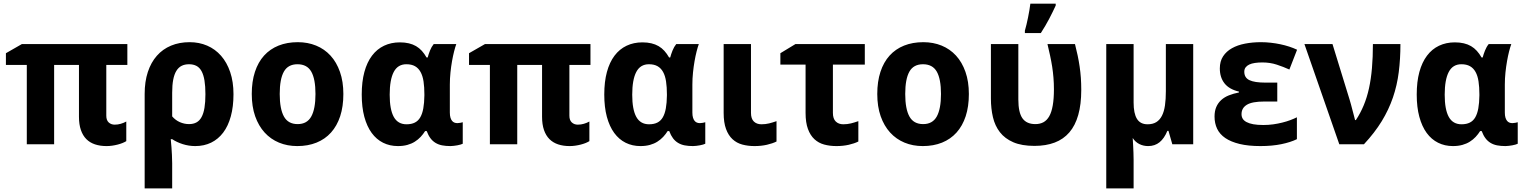

<svg xmlns="http://www.w3.org/2000/svg" viewBox="-20 -786 8311 1046"><path d="M605 -106.9Q622.1 -106.9 637.9 -111.6Q653.8 -116.2 668 -124V-17.1Q659.2 -11.7 647.2 -6.8Q635.3 -2 620.8 1.7Q606.4 5.4 591.1 7.6Q575.7 9.8 560.1 9.8Q525.4 9.8 497.6 0.5Q469.7 -8.8 450.4 -28.1Q431.2 -47.4 420.7 -77.6Q410.2 -107.9 410.2 -149.9V-432.1H274.9V0H126V-432.1H12.2V-496.1L99.1 -545.9H673.8V-432.1H559.1V-155.8Q559.1 -130.9 572.3 -118.9Q585.4 -106.9 605 -106.9Z M1252 -272.9Q1252 -205.1 1237.5 -152.3Q1223.1 -99.6 1196 -63.7Q1168.9 -27.8 1130.4 -9Q1091.8 9.8 1043.9 9.8Q1008.8 9.8 975.8 -0.7Q942.9 -11.2 918 -27.8H910.2Q912.1 -6.8 914.1 15.6Q915.5 34.7 916.7 57.9Q918 81.1 918 103V240.2H768.1V-273.9Q768.1 -341.3 785.4 -393.8Q802.7 -446.3 834.7 -482.4Q866.7 -518.6 911.9 -537.4Q957 -556.2 1013.2 -556.2Q1064.9 -556.2 1108.6 -537.4Q1152.3 -518.6 1184.3 -482.2Q1216.3 -445.8 1234.1 -393.1Q1252 -340.3 1252 -272.9ZM1009.8 -436Q986.3 -436 969.2 -427.2Q952.1 -418.5 940.7 -399.7Q929.2 -380.9 923.6 -351.6Q918 -322.3 918 -280.8V-151.9Q936 -130.9 960.2 -120.4Q984.4 -109.9 1009.8 -109.9Q1033.2 -109.9 1050.3 -119.1Q1067.4 -128.4 1078.1 -148.2Q1088.9 -168 1094 -198.7Q1099.1 -229.5 1099.1 -272.9Q1099.1 -316.4 1094 -347.4Q1088.9 -378.4 1078.1 -398.2Q1067.4 -418 1050.3 -427Q1033.2 -436 1009.8 -436Z M1503.9 -273.9Q1503.9 -192.4 1526.9 -151.1Q1549.8 -109.9 1601.6 -109.9Q1652.8 -109.9 1675.8 -151.4Q1698.7 -192.9 1698.7 -273.9Q1698.7 -355.5 1675.8 -395.8Q1652.8 -436 1600.6 -436Q1549.3 -436 1526.6 -395.8Q1503.9 -355.5 1503.9 -273.9ZM1850.6 -273.9Q1850.6 -205.6 1833.3 -152.8Q1815.9 -100.1 1783.4 -64Q1751 -27.8 1704.3 -9Q1657.7 9.8 1599.6 9.8Q1545.4 9.8 1500 -9Q1454.6 -27.8 1421.6 -64Q1388.7 -100.1 1370.1 -152.8Q1351.6 -205.6 1351.6 -273.9Q1351.6 -341.8 1368.9 -394.5Q1386.2 -447.3 1418.7 -483.2Q1451.2 -519 1497.6 -537.6Q1543.9 -556.2 1602.5 -556.2Q1656.7 -556.2 1702.1 -537.6Q1747.6 -519 1780.5 -483.2Q1813.5 -447.3 1832 -394.5Q1850.6 -341.8 1850.6 -273.9Z M2194.8 -108.9Q2221.7 -108.9 2240 -118.2Q2258.3 -127.4 2269.5 -146.7Q2280.8 -166 2286.1 -195.6Q2291.5 -225.1 2292 -266.1V-272Q2292 -311.5 2287.4 -342.3Q2282.7 -373 2271.2 -393.8Q2259.8 -414.6 2241 -425.3Q2222.2 -436 2193.8 -436Q2147 -436 2125 -393.8Q2103 -351.6 2103 -270Q2103 -189.5 2125.2 -149.2Q2147.5 -108.9 2194.8 -108.9ZM2147.9 9.8Q2103.5 9.8 2067.1 -8.3Q2030.8 -26.4 2004.9 -61.8Q1979 -97.2 1964.8 -149.7Q1950.7 -202.1 1950.7 -271Q1950.7 -340.8 1965.1 -393.8Q1979.5 -446.8 2006.6 -482.7Q2033.7 -518.6 2072.3 -536.9Q2110.8 -555.2 2158.7 -555.2Q2185.5 -555.2 2207.3 -550Q2229 -544.9 2246.6 -534.7Q2264.2 -524.4 2278.1 -509Q2292 -493.7 2303.7 -473.1H2310.1Q2314.5 -490.2 2322.5 -510.5Q2330.6 -530.8 2342.8 -545.9H2465.8Q2460 -529.8 2453.9 -505.9Q2447.8 -481.9 2442.6 -452.9Q2437.5 -423.8 2434.1 -391.1Q2430.7 -358.4 2430.7 -325.2V-172.9Q2430.7 -156.2 2434.1 -145Q2437.5 -133.8 2443.1 -127.2Q2448.7 -120.6 2456.1 -117.9Q2463.4 -115.2 2471.7 -115.2Q2478.5 -115.2 2487.8 -116.9Q2497.1 -118.7 2501 -120.1V-2.9Q2497.1 -1 2489.3 1.5Q2481.4 3.9 2471.9 5.6Q2462.4 7.3 2452.4 8.5Q2442.4 9.8 2434.1 9.8Q2408.7 9.8 2388.7 5.9Q2368.7 2 2352.8 -7.6Q2336.9 -17.1 2325.2 -32.7Q2313.5 -48.3 2304.7 -71.8H2295.9Q2285.6 -55.2 2271.7 -40.3Q2257.8 -25.4 2240 -14.2Q2222.2 -2.9 2199.5 3.4Q2176.8 9.8 2147.9 9.8Z M3127.9 -106.9Q3145 -106.9 3160.9 -111.6Q3176.8 -116.2 3190.9 -124V-17.1Q3182.1 -11.7 3170.2 -6.8Q3158.2 -2 3143.8 1.7Q3129.4 5.4 3114 7.6Q3098.6 9.8 3083 9.8Q3048.3 9.8 3020.5 0.5Q2992.7 -8.8 2973.4 -28.1Q2954.1 -47.4 2943.6 -77.6Q2933.1 -107.9 2933.1 -149.9V-432.1H2797.9V0H2648.9V-432.1H2535.2V-496.1L2622.1 -545.9H3196.8V-432.1H3082V-155.8Q3082 -130.9 3095.2 -118.9Q3108.4 -106.9 3127.9 -106.9Z M3516.1 -108.9Q3543 -108.9 3561.3 -118.2Q3579.6 -127.4 3590.8 -146.7Q3602.1 -166 3607.4 -195.6Q3612.8 -225.1 3613.3 -266.1V-272Q3613.3 -311.5 3608.6 -342.3Q3604 -373 3592.5 -393.8Q3581.1 -414.6 3562.3 -425.3Q3543.5 -436 3515.1 -436Q3468.3 -436 3446.3 -393.8Q3424.3 -351.6 3424.3 -270Q3424.3 -189.5 3446.5 -149.2Q3468.8 -108.9 3516.1 -108.9ZM3469.2 9.8Q3424.8 9.8 3388.4 -8.3Q3352.1 -26.4 3326.2 -61.8Q3300.3 -97.2 3286.1 -149.7Q3272 -202.1 3272 -271Q3272 -340.8 3286.4 -393.8Q3300.8 -446.8 3327.9 -482.7Q3355 -518.6 3393.6 -536.9Q3432.1 -555.2 3480 -555.2Q3506.8 -555.2 3528.6 -550Q3550.3 -544.9 3567.9 -534.7Q3585.4 -524.4 3599.4 -509Q3613.3 -493.7 3625 -473.1H3631.3Q3635.7 -490.2 3643.8 -510.5Q3651.9 -530.8 3664.1 -545.9H3787.1Q3781.2 -529.8 3775.1 -505.9Q3769 -481.9 3763.9 -452.9Q3758.8 -423.8 3755.4 -391.1Q3752 -358.4 3752 -325.2V-172.9Q3752 -156.2 3755.4 -145Q3758.8 -133.8 3764.4 -127.2Q3770 -120.6 3777.3 -117.9Q3784.7 -115.2 3793 -115.2Q3799.8 -115.2 3809.1 -116.9Q3818.4 -118.7 3822.3 -120.1V-2.9Q3818.4 -1 3810.5 1.5Q3802.7 3.9 3793.2 5.6Q3783.7 7.3 3773.7 8.5Q3763.7 9.8 3755.4 9.8Q3730 9.8 3710 5.9Q3689.9 2 3674.1 -7.6Q3658.2 -17.1 3646.5 -32.7Q3634.8 -48.3 3626 -71.8H3617.2Q3606.9 -55.2 3593 -40.3Q3579.1 -25.4 3561.3 -14.2Q3543.5 -2.9 3520.8 3.4Q3498 9.8 3469.2 9.8Z M4071.3 -545.9V-170.9Q4071.3 -139.2 4086.9 -124Q4102.5 -108.9 4128.4 -108.9Q4150.4 -108.9 4170.2 -113.8Q4189.9 -118.7 4210.4 -126V-15.1Q4189 -4.4 4158 2.7Q4127 9.8 4090.3 9.8Q4054.7 9.8 4023.9 1.5Q3993.2 -6.8 3970.7 -27.6Q3948.2 -48.3 3935.3 -83.3Q3922.4 -118.2 3922.4 -170.9V-545.9Z M4517.6 -434.1V-170.9Q4517.6 -139.2 4533.2 -124Q4548.8 -108.9 4574.2 -108.9Q4596.2 -108.9 4616 -113.8Q4635.7 -118.7 4656.2 -126V-15.1Q4635.3 -4.4 4604.2 2.7Q4573.2 9.8 4536.6 9.8Q4501 9.8 4470.2 1.5Q4439.5 -6.8 4417 -27.6Q4394.5 -48.3 4381.6 -83.3Q4368.7 -118.2 4368.7 -170.9V-434.1H4231.4V-496.1L4313.5 -545.9H4691.4V-434.1Z M4911.6 -273.9Q4911.6 -192.4 4934.6 -151.1Q4957.5 -109.9 5009.3 -109.9Q5060.5 -109.9 5083.5 -151.4Q5106.4 -192.9 5106.4 -273.9Q5106.4 -355.5 5083.5 -395.8Q5060.5 -436 5008.3 -436Q4957 -436 4934.3 -395.8Q4911.6 -355.5 4911.6 -273.9ZM5258.3 -273.9Q5258.3 -205.6 5241 -152.8Q5223.6 -100.1 5191.2 -64Q5158.7 -27.8 5112.1 -9Q5065.4 9.8 5007.3 9.8Q4953.1 9.8 4907.7 -9Q4862.3 -27.8 4829.3 -64Q4796.4 -100.1 4777.8 -152.8Q4759.3 -205.6 4759.3 -273.9Q4759.3 -341.8 4776.6 -394.5Q4793.9 -447.3 4826.4 -483.2Q4858.9 -519 4905.3 -537.6Q4951.7 -556.2 5010.3 -556.2Q5064.5 -556.2 5109.9 -537.6Q5155.3 -519 5188.2 -483.2Q5221.2 -447.3 5239.7 -394.5Q5258.3 -341.8 5258.3 -273.9Z M5615.7 8.8Q5546.4 8.8 5500.5 -11Q5454.6 -30.8 5427.5 -65.7Q5400.4 -100.6 5389.4 -147.7Q5378.4 -194.8 5378.4 -249V-545.9H5527.8V-244.1Q5527.8 -172.9 5550.3 -141.4Q5572.8 -109.9 5620.6 -109.9Q5645.5 -109.9 5664.6 -120.1Q5683.6 -130.4 5696.3 -152.8Q5709 -175.3 5715.3 -211.7Q5721.7 -248 5721.7 -299.8Q5721.7 -332 5719.2 -362.3Q5716.8 -392.6 5712.2 -422.4Q5707.5 -452.1 5700.9 -482.7Q5694.3 -513.2 5686.5 -545.9H5836.4Q5844.7 -513.2 5851.1 -483.2Q5857.4 -453.1 5861.8 -423.1Q5866.2 -393.1 5868.4 -362.1Q5870.6 -331.1 5870.6 -295.9Q5870.6 -217.3 5854.2 -159.7Q5837.9 -102.1 5805.7 -64.7Q5773.4 -27.3 5725.8 -9.3Q5678.2 8.8 5615.7 8.8ZM5563.5 -619.1Q5567.9 -633.8 5572.3 -652.6Q5576.7 -671.4 5580.8 -691.2Q5585 -710.9 5588.1 -730.5Q5591.3 -750 5593.3 -766.1H5731.4V-755.9Q5716.3 -722.7 5696.3 -684.3Q5676.3 -646 5650.4 -606H5563.5Z M6155.8 -227.1Q6155.8 -168 6174.1 -138.4Q6192.4 -108.9 6231.9 -108.9Q6260.3 -108.9 6279.3 -120.6Q6298.3 -132.3 6310.1 -155.3Q6321.8 -178.2 6326.7 -211.9Q6331.5 -245.6 6331.5 -289.1V-545.9H6480.5V0H6366.7L6345.7 -73.2H6339.8Q6322.8 -31.7 6297.1 -11Q6271.5 9.8 6234.9 9.8Q6208.5 9.8 6186.5 -1.5Q6164.6 -12.7 6150.9 -34.2Q6151.9 -13.7 6153.3 7.3Q6154.3 25.4 6155 45.9Q6155.8 66.4 6155.8 84V240.2H6006.8V-545.9H6155.8Z M6938.5 -335.9V-232.9H6867.7Q6801.3 -232.9 6772.5 -215.1Q6743.7 -197.3 6743.7 -164.1Q6743.7 -150.4 6750 -139.6Q6756.3 -128.9 6770.8 -121.1Q6785.2 -113.3 6807.9 -109.1Q6830.6 -105 6862.8 -105Q6890.6 -105 6916.5 -108.6Q6942.4 -112.3 6965.8 -118.2Q6989.3 -124 7009.5 -131.6Q7029.8 -139.2 7045.4 -147V-27.8Q7010.3 -10.7 6960.2 -0.5Q6910.2 9.8 6846.7 9.8Q6780.8 9.8 6733.4 -1.7Q6686 -13.2 6655.5 -33.9Q6625 -54.7 6610.8 -84.5Q6596.7 -114.3 6596.7 -150.9Q6596.7 -181.2 6606.2 -203.1Q6615.7 -225.1 6633.1 -241Q6650.4 -256.8 6675 -266.6Q6699.7 -276.4 6729.5 -282.2V-287.1Q6676.8 -299.3 6651.1 -331.8Q6625.5 -364.3 6625.5 -413.1Q6625.5 -452.1 6643.3 -479.2Q6661.1 -506.3 6691.7 -523.4Q6722.2 -540.5 6762.9 -548.3Q6803.7 -556.2 6849.6 -556.2Q6876 -556.2 6902.8 -553.2Q6929.7 -550.3 6955.1 -544.9Q6980.5 -539.6 7003.7 -532Q7026.9 -524.4 7046.4 -515.1L7004.4 -407.2Q6972.2 -421.9 6935.8 -433.8Q6899.4 -445.8 6857.4 -445.8Q6835 -445.8 6816.7 -443.1Q6798.3 -440.4 6785.6 -434.3Q6772.9 -428.2 6765.9 -418.7Q6758.8 -409.2 6758.8 -395Q6758.8 -362.8 6786.6 -349.4Q6814.5 -335.9 6874.5 -335.9Z M7086.4 -545.9H7239.3L7332.5 -243.2Q7335.9 -231.9 7340.1 -216.8Q7344.2 -201.7 7348.1 -186.3Q7352.1 -170.9 7356 -156.5Q7359.9 -142.1 7362.3 -131.8H7366.7Q7391.6 -169.4 7409.4 -212.2Q7427.2 -254.9 7438.2 -305.2Q7449.2 -355.5 7454.3 -415Q7459.5 -474.6 7459.5 -545.9H7609.4Q7609.4 -464.8 7600.3 -393.1Q7591.3 -321.3 7568.6 -254.9Q7545.9 -188.5 7507.6 -125.7Q7469.2 -63 7410.6 0H7276.4Z M7942.4 -108.9Q7969.2 -108.9 7987.5 -118.2Q8005.9 -127.4 8017.1 -146.7Q8028.3 -166 8033.7 -195.6Q8039.1 -225.1 8039.6 -266.1V-272Q8039.6 -311.5 8034.9 -342.3Q8030.3 -373 8018.8 -393.8Q8007.3 -414.6 7988.5 -425.3Q7969.7 -436 7941.4 -436Q7894.5 -436 7872.6 -393.8Q7850.6 -351.6 7850.6 -270Q7850.6 -189.5 7872.8 -149.2Q7895 -108.9 7942.4 -108.9ZM7895.5 9.8Q7851.1 9.8 7814.7 -8.3Q7778.3 -26.4 7752.4 -61.8Q7726.6 -97.2 7712.4 -149.7Q7698.2 -202.1 7698.2 -271Q7698.2 -340.8 7712.6 -393.8Q7727.1 -446.8 7754.2 -482.7Q7781.2 -518.6 7819.8 -536.9Q7858.4 -555.2 7906.2 -555.2Q7933.1 -555.2 7954.8 -550Q7976.6 -544.9 7994.1 -534.7Q8011.7 -524.4 8025.6 -509Q8039.6 -493.7 8051.3 -473.1H8057.6Q8062 -490.2 8070.1 -510.5Q8078.1 -530.8 8090.3 -545.9H8213.4Q8207.5 -529.8 8201.4 -505.9Q8195.3 -481.9 8190.2 -452.9Q8185.1 -423.8 8181.6 -391.1Q8178.2 -358.4 8178.2 -325.2V-172.9Q8178.2 -156.2 8181.6 -145Q8185.1 -133.8 8190.7 -127.2Q8196.3 -120.6 8203.6 -117.9Q8210.9 -115.2 8219.2 -115.2Q8226.1 -115.2 8235.4 -116.9Q8244.6 -118.7 8248.5 -120.1V-2.9Q8244.6 -1 8236.8 1.5Q8229 3.9 8219.5 5.6Q8210 7.3 8200 8.5Q8189.9 9.8 8181.6 9.8Q8156.2 9.8 8136.2 5.9Q8116.2 2 8100.3 -7.6Q8084.5 -17.1 8072.8 -32.7Q8061 -48.3 8052.2 -71.8H8043.5Q8033.2 -55.2 8019.3 -40.3Q8005.4 -25.4 7987.5 -14.2Q7969.7 -2.9 7947 3.4Q7924.3 9.8 7895.5 9.8Z"/></svg>

Font: Droid Sans
Style: Bold
Weight: 700
Foundry: Ascender Corporation
Version: Version 1.00 build 112